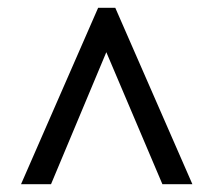

<svg xmlns="http://www.w3.org/2000/svg" viewBox="-20 -734 550 493"><path d="M34 -261 232 -714H276L474 -261H397L253 -600L111 -261Z"/></svg>

Font: Noto Serif SemiCondensed Extra
Style: Regular
Weight: 800
Width: 4
Designer: Monotype Design Team
Foundry: Monotype Imaging Inc.
Version: Version 1.002